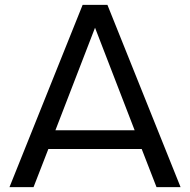

<svg xmlns="http://www.w3.org/2000/svg" viewBox="-20 -770 783 790"><path d="M624 0H723L422 -750H320L19 0H118L179 -157H563ZM208 -234 371 -656 534 -234Z"/></svg>

Font: Orkney
Style: Regular
Weight: 400
Designer: Samuel Oakes and Alfredo Marco Pradil
Foundry: Alfredo Marco Pradil
Version: 1.0; ttfautohint (v1.5)